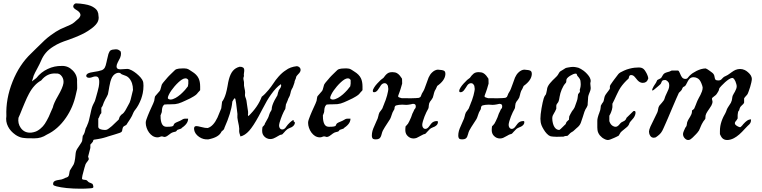

<svg xmlns="http://www.w3.org/2000/svg" viewBox="-20 -832 4618 1163"><path d="M383.3 -671.9Q362.3 -663.6 345.7 -655.3Q318.4 -641.6 287.6 -618.7Q268.1 -604.5 252 -589.8Q238.8 -577.6 201.7 -541Q177.7 -517.1 168.5 -508.3Q97.2 -440.9 56.2 -337.9Q14.2 -232.9 18.6 -128.9Q13.2 -95.7 28.8 -65.4Q43 -37.1 73.7 -15.6Q83.5 -8.8 93.8 -4.4Q100.1 -1.5 105 0Q115.2 3.4 136.7 4.9Q142.6 5.4 146.5 5.4Q154.3 5.9 186.5 5.9Q186.5 5.9 188.5 5.9Q229.5 6.3 263.7 -16.6Q330.6 -47.9 379.4 -118.7Q423.3 -182.6 439.5 -259.3Q441.9 -272.5 444.3 -280.3Q449.2 -296.4 447.3 -316.4Q446.3 -327.6 446.8 -336.9Q449.7 -376 420.4 -405.3Q392.1 -434.1 354.5 -432.6Q309.1 -433.6 268.6 -414.1Q228 -395 200.2 -359.4Q200.2 -359.4 173.3 -338.9L180.7 -362.3L183.6 -373Q189.9 -388.7 206.5 -418.9Q222.2 -447.8 229.5 -465.8Q240.7 -492.2 257.8 -512.2Q274.9 -532.7 304.2 -550.8Q324.2 -563.5 345.7 -572.8Q365.2 -581.1 391.6 -589.8Q414.1 -597.7 433.6 -605.5Q446.8 -610.8 459 -616.2Q490.7 -629.9 509.8 -642.6Q514.2 -645.5 518.6 -648.4Q554.2 -671.4 568.4 -693.4Q581.1 -713.9 576.7 -735.4Q576.7 -751.5 570.3 -764.2Q564 -776.4 549.3 -786.1Q540 -792.5 528.8 -796.9Q514.6 -802.7 491.2 -806.6Q479.5 -808.6 465.8 -810.1Q446.8 -812 440.9 -811.5Q432.6 -811 427.2 -803.7Q422.4 -796.4 423.8 -790.5Q426.3 -781.2 442.4 -772Q465.3 -758.8 467.3 -743.2Q467.8 -738.3 465.3 -732.9Q464.4 -730.5 462.9 -728.5Q460.9 -725.6 457.5 -721.2Q453.1 -716.3 451.2 -715.6Q449.2 -714.8 441.9 -707.5Q428.7 -694.8 418 -688.2Q407.2 -681.6 383.3 -671.9ZM229.5 -344.7Q266.6 -391.1 320.3 -386.7Q341.8 -388.7 355.5 -368.2Q367.2 -350.6 364.3 -328.1Q360.4 -301.3 331.5 -251.5Q305.2 -206.5 299.8 -180.7Q295.9 -172.4 287.6 -153.3Q279.3 -133.8 275.4 -125Q269.5 -112.8 263.2 -101.6Q251.5 -79.6 239.7 -66.9Q233.9 -60.5 227.1 -54.7Q210 -39.6 193.8 -34.2Q182.6 -30.3 170.4 -28.8Q128.4 -24.9 105.5 -57.6Q86.9 -84 91.8 -118.2Q100.1 -135.7 115.2 -174.3Q124.5 -196.8 129.9 -209.5Q143.6 -242.2 155.3 -263.7Q170.9 -293 189 -312.5Q207 -332.5 229.5 -344.7Z M322.8 296.9Q305.7 292.5 303.2 288.1Q301.8 286.1 301.8 281.2Q301.8 271 310.1 265.6Q314.9 262.2 325.2 259.8Q333.5 257.8 341.8 256.8Q352.5 255.9 361.3 252Q363.3 251.5 366.2 250Q369.6 248.5 371.6 247.6Q375.5 245.6 378.9 244.1Q382.3 243.2 384.3 242.7Q392.6 239.7 396 233.4Q397.5 230 398.9 222.7Q399.9 217.8 400.4 213.4Q401.4 206.1 402.8 201.7L425.8 164.6Q429.2 157.2 431.6 147Q433.6 138.7 435.1 127.4Q436 119.1 437 109.4Q437.5 100.1 438.5 94.7Q439.9 83 446.3 71.8Q449.7 65.4 458 54.2Q462.4 47.9 464.8 43.9Q474.1 30.8 477.5 22L481.4 -10.3Q483.4 -10.7 484.9 -14.2Q485.8 -16.1 488.3 -20Q492.2 -26.9 494.1 -35.6Q495.1 -41.5 498.5 -52.2L499.5 -55.2Q500 -57.1 502.4 -60.5Q504.9 -64 506.3 -68.4Q507.3 -71.8 508.8 -75.2Q514.6 -86.9 519 -104Q522 -114.3 527.8 -142.6Q527.8 -142.6 527.8 -142.6Q533.7 -170.9 537.6 -183.1Q539.6 -189.5 542.5 -195.3Q543.9 -198.2 545.4 -201.2Q548.8 -209 551.3 -212.9Q554.7 -218.3 557.1 -227.5Q559.1 -234.9 562.5 -246.1Q567.9 -263.7 571.3 -277.8Q575.7 -293.9 578.1 -306.2Q581.1 -323.2 581.1 -335.4Q581.1 -341.3 580.6 -346.2Q579.6 -353 577.6 -357.9Q575.2 -362.8 571.8 -365.7Q567.4 -369.1 559.1 -369.1Q549.8 -369.1 540.5 -365.2Q529.8 -360.8 520.5 -360.8Q513.2 -360.8 508.3 -363.3Q502.4 -366.2 502.4 -372.6Q502.4 -379.9 509.8 -385.3Q516.1 -389.6 528.3 -392.6Q537.6 -395 550.8 -396.7Q564 -398.4 575.2 -400.9Q588.4 -403.8 596.2 -406.7Q608.4 -411.6 614.7 -422.4Q620.1 -431.2 625.5 -457Q627 -462.9 627.9 -468.3Q633.3 -494.1 636.7 -504.9Q642.1 -521 649.9 -526.9Q653.3 -529.3 659.2 -530.8Q663.1 -531.7 669.9 -532.2Q673.8 -532.7 679.2 -533.2Q683.6 -533.2 685.5 -533.2Q694.3 -533.2 703.1 -526.9Q707.5 -523.9 711.4 -519.5L712.9 -506.8Q712.9 -495.1 707.5 -481.9Q704.6 -475.1 699.2 -465.8Q694.3 -457 691.9 -451.2Q686 -439 686 -429.7Q686 -419.4 693.8 -415Q699.7 -412.1 709 -412.1L751 -414.6Q761.7 -414.6 778.3 -405.8Q792 -398.4 806.2 -387Q820.3 -375.5 831.1 -363.3Q842.8 -349.6 846.2 -338.9Q847.2 -336.4 847.7 -332Q848.1 -330.1 848.1 -328.6Q849.1 -322.8 849.1 -313Q849.1 -313 849.1 -313Q849.1 -289.1 844.7 -267.6Q841.3 -251 835 -232.9Q827.6 -213.4 818.4 -196.3Q808.6 -178.7 799.8 -168Q793.5 -160.6 789.1 -151.9Q787.1 -147.9 784.2 -141.1Q781.2 -134.3 779.3 -129.9Q774.9 -120.6 771.5 -116.2Q770.5 -114.7 767.6 -109.9Q764.2 -104.5 759.3 -97.2Q755.9 -91.8 753.4 -88.4Q748 -79.6 747.1 -78.1Q744.6 -74.2 739.7 -72.3Q738.8 -71.8 737.8 -71.3Q732.4 -68.8 730 -66.9Q727.1 -64.5 725.1 -61.5Q723.1 -58.1 722.2 -52.7Q721.7 -50.3 721.2 -47.9Q720.7 -42.5 719.7 -39.6Q718.3 -35.2 716.3 -33.2Q713.9 -30.8 705.1 -27.3Q698.7 -24.9 681.2 -19.5Q676.8 -18.1 671.9 -16.6Q651.9 -10.3 631.3 -4.4Q628.9 -3.4 627.9 -2.9Q610.8 2 607.9 2.9Q604.5 4.4 594.2 6.3Q587.9 7.8 576.2 9.8Q568.8 11.2 564.9 11.7Q551.8 14.2 548.3 14.2Q545.4 17.6 544.4 19Q543.5 20.5 543.5 22Q543.5 22.9 543.5 23.4Q543 24.9 541.5 27.8L527.3 43.9V64L513.7 116.7Q514.6 120.6 516.6 125.5Q518.1 129.9 518.1 131.8Q518.1 133.8 515.1 138.2Q513.2 141.6 508.8 147Q506.3 149.9 504.9 151.9Q500 158.2 498.5 162.1Q497.1 165.5 492.2 182.1Q490.2 189.5 488.8 194.8Q482.4 217.3 479.5 230Q476.6 243.2 476.6 248Q476.6 253.4 481.4 255.4Q483.9 256.3 491.7 257.3Q493.2 257.3 493.7 257.3Q502.9 258.3 505.4 260.3Q506.3 260.7 509.8 264.2Q509.8 264.2 511.7 266.1Q513.7 268.1 513.7 268.1Q517.1 271.5 518.1 272Q519 272.9 522.5 273.9Q524.9 274.9 528.8 276.4Q532.2 277.8 534.2 278.8Q539.1 280.8 540.5 282.2Q542 283.7 543 288.1Q543.5 289.1 543.9 290.5Q544.9 294.9 545.4 298.3Q545.9 300.3 545.4 301.8Q544.9 304.7 540.5 306.6Q537.1 308.1 521.5 309.1Q497.1 311 467.8 311Q424.3 311 384.3 307.1Q346.7 303.2 322.8 296.9ZM575.2 -64Q575.2 -57.1 581.5 -52.7Q586.4 -49.3 594.7 -47.4Q602.1 -45.4 613.8 -44.9Q617.2 -44.9 618.2 -44.9Q624 -44.9 630.9 -48.3Q634.3 -50.3 639.2 -53.7Q645 -57.6 655.3 -66.4Q655.3 -66.4 658.7 -69.3L699.2 -107.9Q701.7 -113.8 702.6 -118.2Q704.1 -125.5 709 -129.9Q712.9 -136.7 719.7 -140.6Q724.1 -143.1 730 -149.9Q738.3 -159.7 746.6 -176.3Q753.9 -190.4 757.8 -196.8Q766.6 -210.4 771 -227.5Q772.5 -232.4 774.9 -243.2Q778.3 -257.3 780.3 -265.6Q783.2 -280.3 785.6 -287.1Q785.6 -310.1 779.3 -328.6Q770.5 -353 754.4 -365.7Q746.1 -372.1 732.9 -376Q723.6 -378.9 717.8 -381.8Q712.4 -384.8 710.4 -387.7Q707.5 -391.1 699.2 -391.1Q687 -391.1 676.3 -383.8Q666.5 -377 659.2 -364.7Q653.3 -354 648.4 -336.4Q645.5 -325.2 642.1 -307.1Q640.1 -295.9 638.7 -287.1Q635.7 -268.1 633.8 -261.2Q632.3 -256.8 628.4 -249.5Q626.5 -245.6 623.5 -240.2Q619.6 -233.4 616.7 -228Q613.8 -222.2 612.8 -219.7Q607.9 -210.4 605.5 -202.1Q602.1 -189 593.8 -179.2V-147Q585.9 -138.7 583 -129.4Q581.1 -121.6 575.2 -113.3Z M863.8 -98.1Q864.3 -101.6 867.2 -109.4Q869.6 -117.2 875 -130.4Q877 -134.8 879.4 -141.1Q883.8 -150.9 886.2 -157.2Q892.6 -171.9 898.4 -184.1Q909.2 -206.5 914.1 -221.2Q915 -225.1 916 -232.9Q916 -232.9 916 -232.9Q917 -240.7 918 -244.1Q918.9 -248.5 921.4 -251L946.8 -280.3Q949.7 -283.7 951.7 -290Q953.1 -293.5 955.6 -303.7Q955.6 -303.7 955.6 -303.7Q958 -314 959.5 -317.9Q960 -318.8 961.4 -321.8Q964.4 -326.7 966.3 -329.1Q967.8 -330.6 970.2 -334Q976.1 -340.8 981 -346.7Q984.9 -350.6 987.8 -354.5Q991.2 -358.4 991.7 -359.4Q993.2 -361.8 1002.4 -371.1Q1006.8 -375.5 1013.7 -382.3Q1022.5 -390.6 1028.3 -396.5Q1036.6 -404.8 1040.5 -408.2Q1048.3 -414.6 1064.5 -416.5Q1072.3 -417.5 1083.5 -417.5H1098.6Q1106.4 -417.5 1111.8 -416Q1116.7 -415 1121.6 -412.1Q1125.5 -410.2 1130.4 -406.7Q1136.2 -402.3 1143.1 -398.4Q1171.4 -381.3 1182.6 -358.4Q1192.4 -338.4 1192.4 -307.6V-286.1Q1191.4 -285.2 1188.5 -281.2Q1186 -278.8 1183.1 -275.4Q1179.7 -271.5 1178.2 -270Q1174.3 -265.1 1172.9 -263.2Q1168 -257.3 1153.8 -248.5Q1144.5 -242.7 1132.3 -236.3Q1117.7 -228.5 1102.5 -222.2Q1091.3 -217.3 1080.6 -212.4Q1061 -203.6 1040.5 -201.2Q1029.8 -200.2 1012.2 -200.2Q1004.4 -200.2 998 -200.2Q986.8 -199.7 975.1 -198.7Q969.2 -193.4 965.8 -187Q963.9 -182.6 962.6 -177.2Q961.4 -171.9 960.9 -165Q960.9 -159.7 960.4 -156.2Q960 -152.3 958.5 -147.9Q958 -147 957 -145Q955.6 -140.6 954.6 -138.2Q953.1 -134.8 952.6 -134.3V-129.4Q952.6 -120.6 953.1 -112.8Q954.6 -98.1 958 -88.4Q961.4 -78.1 967.3 -72.3Q975.1 -64 990.2 -64Q990.2 -64 990.2 -64Q1001.5 -64 1007.8 -64.5Q1014.2 -64.9 1019.5 -65.9Q1026.4 -67.4 1028.3 -68.8Q1029.8 -69.8 1031.2 -73.2Q1031.7 -74.2 1032.2 -75.7Q1033.7 -79.1 1034.7 -81.1Q1036.1 -83.5 1039.6 -85.9Q1045.9 -90.3 1057.6 -94.7Q1072.8 -100.6 1081.1 -106Q1088.4 -111.3 1095.7 -112.8Q1099.6 -113.3 1105.5 -113.3H1119.6Q1119.6 -103.5 1115.7 -94.2Q1112.8 -87.4 1107.4 -80.6Q1102.1 -73.7 1093.3 -66.4Q1088.4 -62.5 1081.5 -57.6L1077.6 -53.2L1054.7 -45.4Q1054.2 -45.4 1052.7 -43.5Q1051.8 -42 1050.3 -40.3Q1048.8 -38.6 1047.9 -37.6Q1045.9 -35.6 1044.9 -35.2Q1043.9 -35.2 1039.1 -33.7Q1039.1 -33.7 1039.1 -33.7Q1034.2 -32.2 1031.2 -31.7Q1029.8 -31.2 1029.3 -31.2Q1022 -29.8 1011.2 -22Q1008.8 -20 1006.3 -18.1Q996.1 -10.3 991.2 -7.3Q982.9 -2.4 976.1 -2.4Q972.2 -2.4 968.3 -4.4Q964.8 -5.9 960.9 -5.9Q955.1 -5.9 949.7 -3.4Q942.9 0 933.6 0Q918.9 0 904.8 -8.3Q892.6 -16.1 882.8 -29.3Q873.5 -42 868.2 -57.6Q862.8 -73.2 862.8 -87.9ZM996.6 -238.8Q996.6 -235.4 999.5 -233.4Q1000.5 -232.4 1002.4 -231.4Q1005.4 -230 1008.3 -229.5Q1010.3 -229 1012.7 -229Q1025.9 -229 1043.5 -238.8Q1057.6 -246.6 1073.7 -260.3Q1086.9 -272 1100.6 -287.1Q1111.3 -299.3 1118.2 -309.1Q1120.1 -316.9 1120.6 -325.2Q1120.6 -328.6 1120.6 -335.4V-347.2Q1117.2 -353 1112.3 -355.5Q1107.9 -357.4 1103 -357.4Q1093.8 -357.4 1082 -350.1Q1072.8 -344.2 1061.5 -334Q1049.3 -322.8 1037.1 -308.6Q1026.4 -295.9 1018.1 -284.2Q1007.8 -269.5 1002 -256.8Q996.6 -245.1 996.6 -238.8Z M1761.7 -325.7 1753.4 -302.7Q1749 -296.4 1746.6 -290.5Q1744.1 -285.6 1742.4 -280Q1740.7 -274.4 1739.7 -268.1Q1737.8 -259.3 1735.4 -252.9Q1732.9 -246.1 1730.5 -242.7Q1726.6 -237.3 1722.2 -223.1Q1719.7 -215.3 1715.8 -208Q1712.9 -203.1 1711.9 -199.2Q1711.4 -197.8 1711.4 -194.3Q1710.9 -189.5 1710.4 -188Q1709.5 -186.5 1709 -177.7Q1709 -176.8 1709 -176.3Q1709 -174.3 1707.5 -170.9Q1707 -169.4 1706.5 -168.9Q1704.1 -166.5 1697.3 -152.3Q1689.5 -136.2 1681.2 -113.3Q1676.8 -101.1 1673.8 -90.3Q1670.4 -77.6 1670.4 -69.8Q1670.9 -61.5 1675.3 -55.2Q1680.7 -47.4 1690.9 -47.9Q1700.7 -47.9 1710 -59.1Q1711.9 -62 1714.4 -65.4Q1722.7 -77.6 1735.4 -89.4Q1760.3 -112.3 1758.8 -100.6Q1758.3 -94.7 1762.2 -94.2Q1765.6 -94.2 1766.1 -88.9Q1766.6 -81.5 1760.7 -73.7Q1755.9 -66.9 1746.1 -61.5Q1741.2 -59.1 1735.8 -57.1Q1724.6 -52.2 1719.2 -48.3Q1716.8 -46.4 1714.4 -43.9Q1708 -38.6 1703.1 -32.2Q1699.7 -28.3 1695.8 -24.4Q1691.4 -20 1690.9 -19Q1689.9 -17.6 1684.1 -16.1Q1680.7 -15.1 1679.7 -15.6Q1678.2 -16.1 1664.1 -7.8Q1657.2 -3.4 1651.4 -0.5Q1642.6 4.4 1636.2 6.8Q1627 10.3 1617.7 10.3Q1606.9 10.7 1595.7 5.4Q1587.9 1.5 1581.5 -4.9Q1575.2 -11.2 1571.3 -20Q1567.9 -28.8 1567.9 -40Q1567.9 -44.4 1568.4 -50.3Q1569.3 -64 1571.8 -64.9Q1572.3 -64.9 1573.2 -65.9Q1576.2 -68.8 1578.1 -71.3Q1580.1 -73.7 1581.5 -75.7Q1584 -78.6 1583.5 -79.1Q1582 -80.6 1591.3 -95.7Q1606.4 -120.1 1609.9 -135.3Q1611.3 -141.1 1615.2 -149.4Q1618.2 -155.8 1621.6 -160.2Q1626 -165.5 1626 -172.9Q1626 -190.9 1643.1 -224.6Q1650.4 -238.3 1660.2 -254.4L1664.6 -272.9L1666.5 -277.3Q1666.5 -284.2 1674.3 -293.5Q1683.1 -304.7 1683.1 -315.9Q1683.1 -317.9 1682.1 -319.8Q1681.6 -321.3 1681.6 -322.3Q1652.8 -303.2 1621.6 -259.3Q1598.1 -227.1 1569.3 -170.4Q1556.6 -146 1547.4 -128.9Q1514.2 -67.9 1489.3 -40Q1463.9 -11.7 1436.5 -5.4Q1427.7 -28.3 1428.7 -43Q1429.2 -47.9 1429.2 -51.8Q1428.7 -66.4 1420.9 -100.6Q1416.5 -121.6 1418 -133.3Q1418.9 -141.1 1417.5 -147.9Q1416 -154.8 1410.2 -207.5Q1408.2 -222.7 1406.2 -230Q1402.8 -245.1 1392.6 -225.6Q1392.6 -225.1 1391.1 -223.1Q1386.7 -217.3 1386.7 -213.4Q1386.7 -213.4 1386.7 -210.9Q1380.4 -149.4 1339.4 -57.6V-55.7Q1336.9 -51.3 1334.5 -46.4L1321.8 -35.2Q1306.6 0 1241.7 12.2Q1211.9 14.6 1186.5 -2.4Q1160.6 -20.5 1156.2 -44.9Q1153.8 -56.6 1158.2 -63.5Q1162.1 -70.3 1180.7 -66.9Q1187.5 -65.4 1197.3 -63Q1225.1 -55.7 1238.3 -56.6Q1272.5 -66.9 1297.4 -120.1Q1305.2 -137.2 1320.3 -175.8L1325.2 -215.8Q1338.4 -232.4 1348.1 -265.1Q1354 -285.6 1358.4 -311Q1362.3 -335.9 1366.7 -352.1Q1375.5 -384.8 1390.6 -402.8Q1406.2 -421.4 1431.6 -427.7Q1443.8 -428.2 1452.6 -422.9Q1462.9 -416.5 1458 -390.6Q1456.1 -378.9 1457.5 -374.5Q1458.5 -370.6 1455.6 -364.7Q1453.1 -359.9 1455.1 -348.6Q1455.6 -345.2 1456.5 -342.3Q1458.5 -335.9 1458 -324.7Q1457.5 -317.9 1458 -313.5Q1458.5 -306.6 1460.9 -297.4Q1464.8 -282.2 1464.8 -271.5Q1464.8 -266.6 1463.9 -258.3Q1462.9 -251.5 1466.8 -242.2Q1474.1 -225.6 1476.1 -199.2Q1477.1 -187.5 1480.5 -169.9Q1483.4 -156.7 1482.9 -144Q1482.9 -142.1 1482.4 -142.1Q1481.9 -142.1 1481.9 -139.6Q1481.4 -133.3 1484.4 -128.4Q1542.5 -184.1 1565.4 -246.1Q1584.5 -260.3 1606.9 -287.6Q1623 -307.1 1634.8 -325.2Q1649.4 -348.1 1667 -367.7Q1689.5 -393.1 1710.9 -406.2Q1737.3 -426.8 1778.8 -431.2Q1787.6 -429.7 1793.5 -424.8Q1800.3 -418.9 1800.8 -410.2Q1801.8 -397 1786.1 -382.3Q1774.4 -371.1 1773.4 -363.3Q1772.9 -357.4 1767.1 -345.7Q1763.7 -338.9 1764.2 -333.5Q1764.2 -332 1762.7 -329.6Q1761.7 -327.6 1761.7 -325.7Z M1847.2 -98.1Q1847.7 -101.6 1850.6 -109.4Q1853 -117.2 1858.4 -130.4Q1860.4 -134.8 1862.8 -141.1Q1867.2 -150.9 1869.6 -157.2Q1876 -171.9 1881.8 -184.1Q1892.6 -206.5 1897.5 -221.2Q1898.4 -225.1 1899.4 -232.9Q1899.4 -232.9 1899.4 -232.9Q1900.4 -240.7 1901.4 -244.1Q1902.3 -248.5 1904.8 -251L1930.2 -280.3Q1933.1 -283.7 1935.1 -290Q1936.5 -293.5 1939 -303.7Q1939 -303.7 1939 -303.7Q1941.4 -314 1942.9 -317.9Q1943.4 -318.8 1944.8 -321.8Q1947.8 -326.7 1949.7 -329.1Q1951.2 -330.6 1953.6 -334Q1959.5 -340.8 1964.4 -346.7Q1968.3 -350.6 1971.2 -354.5Q1974.6 -358.4 1975.1 -359.4Q1976.6 -361.8 1985.8 -371.1Q1990.2 -375.5 1997.1 -382.3Q2005.9 -390.6 2011.7 -396.5Q2020 -404.8 2023.9 -408.2Q2031.7 -414.6 2047.9 -416.5Q2055.7 -417.5 2066.9 -417.5H2082Q2089.8 -417.5 2095.2 -416Q2100.1 -415 2105 -412.1Q2108.9 -410.2 2113.8 -406.7Q2119.6 -402.3 2126.5 -398.4Q2154.8 -381.3 2166 -358.4Q2175.8 -338.4 2175.8 -307.6V-286.1Q2174.8 -285.2 2171.9 -281.2Q2169.4 -278.8 2166.5 -275.4Q2163.1 -271.5 2161.6 -270Q2157.7 -265.1 2156.2 -263.2Q2151.4 -257.3 2137.2 -248.5Q2127.9 -242.7 2115.7 -236.3Q2101.1 -228.5 2085.9 -222.2Q2074.7 -217.3 2064 -212.4Q2044.4 -203.6 2023.9 -201.2Q2013.2 -200.2 1995.6 -200.2Q1987.8 -200.2 1981.4 -200.2Q1970.2 -199.7 1958.5 -198.7Q1952.6 -193.4 1949.2 -187Q1947.3 -182.6 1946 -177.2Q1944.8 -171.9 1944.3 -165Q1944.3 -159.7 1943.8 -156.2Q1943.4 -152.3 1941.9 -147.9Q1941.4 -147 1940.4 -145Q1939 -140.6 1938 -138.2Q1936.5 -134.8 1936 -134.3V-129.4Q1936 -120.6 1936.5 -112.8Q1938 -98.1 1941.4 -88.4Q1944.8 -78.1 1950.7 -72.3Q1958.5 -64 1973.6 -64Q1973.6 -64 1973.6 -64Q1984.9 -64 1991.2 -64.5Q1997.6 -64.9 2002.9 -65.9Q2009.8 -67.4 2011.7 -68.8Q2013.2 -69.8 2014.6 -73.2Q2015.1 -74.2 2015.6 -75.7Q2017.1 -79.1 2018.1 -81.1Q2019.5 -83.5 2022.9 -85.9Q2029.3 -90.3 2041 -94.7Q2056.2 -100.6 2064.5 -106Q2071.8 -111.3 2079.1 -112.8Q2083 -113.3 2088.9 -113.3H2103Q2103 -103.5 2099.1 -94.2Q2096.2 -87.4 2090.8 -80.6Q2085.4 -73.7 2076.7 -66.4Q2071.8 -62.5 2064.9 -57.6L2061 -53.2L2038.1 -45.4Q2037.6 -45.4 2036.1 -43.5Q2035.2 -42 2033.7 -40.3Q2032.2 -38.6 2031.2 -37.6Q2029.3 -35.6 2028.3 -35.2Q2027.3 -35.2 2022.5 -33.7Q2022.5 -33.7 2022.5 -33.7Q2017.6 -32.2 2014.6 -31.7Q2013.2 -31.2 2012.7 -31.2Q2005.4 -29.8 1994.6 -22Q1992.2 -20 1989.7 -18.1Q1979.5 -10.3 1974.6 -7.3Q1966.3 -2.4 1959.5 -2.4Q1955.6 -2.4 1951.7 -4.4Q1948.2 -5.9 1944.3 -5.9Q1938.5 -5.9 1933.1 -3.4Q1926.3 0 1917 0Q1902.3 0 1888.2 -8.3Q1876 -16.1 1866.2 -29.3Q1856.9 -42 1851.6 -57.6Q1846.2 -73.2 1846.2 -87.9ZM1980 -238.8Q1980 -235.4 1982.9 -233.4Q1983.9 -232.4 1985.8 -231.4Q1988.8 -230 1991.7 -229.5Q1993.7 -229 1996.1 -229Q2009.3 -229 2026.9 -238.8Q2041 -246.6 2057.1 -260.3Q2070.3 -272 2084 -287.1Q2094.7 -299.3 2101.6 -309.1Q2103.5 -316.9 2104 -325.2Q2104 -328.6 2104 -335.4V-347.2Q2100.6 -353 2095.7 -355.5Q2091.3 -357.4 2086.4 -357.4Q2077.1 -357.4 2065.4 -350.1Q2056.2 -344.2 2044.9 -334Q2032.7 -322.8 2020.5 -308.6Q2009.8 -295.9 2001.5 -284.2Q1991.2 -269.5 1985.4 -256.8Q1980 -245.1 1980 -238.8Z M2414.6 -356.4Q2407.7 -367.2 2401.9 -374Q2393.1 -384.3 2384.8 -388.7Q2374 -395 2356.9 -395Q2347.2 -395 2339.8 -393.1Q2332 -391.1 2325.7 -386.2Q2320.3 -382.3 2314 -375Q2309.1 -369.1 2302.7 -360.4Q2296.4 -356.4 2286.1 -347.7Q2274.4 -336.9 2264.6 -325.7Q2253.4 -313.5 2247.1 -303.2Q2238.3 -290 2238.3 -281.2Q2238.3 -277.8 2239.3 -275.9Q2240.7 -273.4 2246.6 -273.4Q2257.3 -273.4 2267.1 -285.2Q2271.5 -290.5 2277.3 -299.8Q2283.7 -311 2288.1 -316.4Q2297.4 -328.1 2310.5 -328.1Q2318.4 -328.1 2323.2 -322.3Q2325.7 -319.3 2329.6 -312.5Q2329.6 -312.5 2332 -294.4Q2332.5 -290.5 2330.1 -277.8Q2328.1 -265.6 2324.7 -253.9Q2322.3 -244.6 2316.4 -227.5Q2314.9 -223.6 2314.5 -222.2Q2311.5 -213.9 2309.1 -209Q2306.6 -203.6 2305.7 -199.7Q2304.2 -195.8 2299.8 -185.1Q2297.9 -180.2 2297.4 -178.2Q2297.4 -177.7 2296.9 -176.8Q2296.4 -174.8 2293 -170.4Q2290 -167 2288.1 -163.6Q2285.2 -159.2 2283.2 -157.2Q2280.8 -154.8 2278.3 -150.4Q2275.9 -145 2273.9 -138.7Q2273.4 -136.2 2272.9 -133.8Q2271.5 -128.9 2270.5 -124.5Q2269.5 -120.6 2268.6 -117.7Q2267.6 -113.3 2267.1 -112.8Q2266.6 -111.8 2261.7 -101.1Q2250 -74.7 2248.5 -70.8Q2240.2 -53.2 2236.3 -39.6Q2232.4 -24.4 2232.4 -11.7Q2232.4 4.4 2240.2 9.3Q2245.1 12.2 2256.3 12.2Q2269 12.2 2276.4 7.8Q2282.2 4.4 2286.1 -3.4Q2289.1 -9.3 2292 -20.5Q2294.4 -31.2 2298.8 -40.5Q2304.2 -52.2 2337.4 -102.5Q2340.8 -107.9 2342.8 -110.8Q2347.7 -120.1 2352.1 -134.8Q2357.4 -152.8 2364.7 -163.6Q2366.2 -166 2367.7 -168.5Q2369.6 -171.9 2369.6 -176.3Q2369.6 -185.1 2374 -189.9Q2377.4 -194.3 2396.5 -196.8Q2418.9 -199.2 2430.7 -197.3Q2448.2 -194.8 2481.4 -203.1Q2487.8 -202.1 2488.8 -202.1Q2498.5 -200.2 2498.5 -187.5Q2498.5 -177.7 2494.1 -173.8Q2490.2 -170.9 2488.3 -165Q2486.3 -159.2 2483.4 -154.3Q2479.5 -148.4 2478 -143.6Q2476.6 -137.2 2470.2 -121.6Q2459 -95.2 2451.2 -82.5Q2450.7 -82 2449.2 -80.6Q2447.3 -77.6 2443.8 -73.7Q2442.9 -72.8 2442.4 -72.3Q2439 -68.4 2438 -68.4Q2436.5 -68.4 2435.5 -55.2Q2435.1 -47.9 2435.1 -43.5Q2435.1 -31.2 2439.5 -22Q2442.9 -14.2 2449.7 -7.8Q2456.5 -1 2465.3 2.9Q2474.6 6.8 2484.9 6.8Q2493.7 6.8 2503.4 3.4Q2509.3 1 2518.6 -4.4Q2524.4 -7.3 2528.8 -9.8Q2539.1 -16.1 2544.9 -18.1Q2547.9 -19 2553.7 -20.5Q2557.1 -21.5 2558.1 -22.9Q2558.6 -23.4 2563 -28.3Q2566.4 -32.2 2568.4 -34.2Q2575.2 -42 2580.6 -46.9Q2583.5 -49.8 2585 -51.3Q2591.3 -56.2 2601.1 -60.1Q2607.9 -62.5 2613.3 -65.4Q2622.6 -70.8 2627 -76.2Q2632.8 -83.5 2632.8 -92.3Q2632.8 -97.7 2628.9 -98.6Q2627.9 -98.6 2625.5 -98.6Q2609.9 -98.6 2598.1 -89.4Q2591.8 -84 2584 -72.8Q2579.1 -65.9 2576.2 -62.5Q2566.9 -51.3 2556.2 -51.3Q2547.4 -51.3 2542 -59.6Q2537.6 -66.4 2537.6 -75.2Q2537.6 -83.5 2542 -98.6Q2545.4 -110.8 2551.3 -126Q2556.6 -139.6 2562.5 -151.9Q2568.8 -165.5 2572.3 -170.4Q2574.2 -173.3 2575.2 -176.3Q2575.7 -177.7 2575.7 -178.7Q2576.2 -179.7 2576.7 -183.6Q2576.7 -187 2577.1 -190.9Q2577.6 -195.8 2578.6 -200.2Q2579.1 -203.6 2579.6 -205.6Q2581.1 -210 2584.5 -215.8Q2586.9 -219.2 2590.8 -224.1Q2593.3 -227.5 2594.7 -229.5Q2599.6 -236.3 2601.6 -240.7Q2603.5 -245.6 2606.4 -257.8Q2607.9 -264.6 2608.9 -268.1Q2610.8 -275.9 2613.3 -281.2Q2615.7 -286.6 2620.1 -293L2628.4 -311.5Q2674.8 -344.2 2677.7 -380.9Q2678.7 -396.5 2671.4 -402.3Q2662.6 -408.7 2631.8 -410.2Q2613.3 -408.7 2596.7 -392.6Q2584.5 -380.9 2576.2 -362.3Q2570.8 -349.6 2561 -320.8Q2550.3 -287.6 2540.5 -273.4Q2534.7 -265.1 2531.2 -253.9L2526.9 -244.6L2517.6 -239.3L2499.5 -237.8L2470.7 -236.8L2413.1 -237.3Q2410.6 -238.3 2406.2 -239.3Q2400.9 -240.7 2397.5 -242.2Q2392.6 -244.1 2391.6 -247.6Q2391.1 -250 2392.6 -253.9L2400.9 -276.4L2406.7 -293.9L2416 -325.7L2415.5 -348.6V-350.1Z M2938 -356.4Q2931.2 -367.2 2925.3 -374Q2916.5 -384.3 2908.2 -388.7Q2897.5 -395 2880.4 -395Q2870.6 -395 2863.3 -393.1Q2855.5 -391.1 2849.1 -386.2Q2843.8 -382.3 2837.4 -375Q2832.5 -369.1 2826.2 -360.4Q2819.8 -356.4 2809.6 -347.7Q2797.9 -336.9 2788.1 -325.7Q2776.9 -313.5 2770.5 -303.2Q2761.7 -290 2761.7 -281.2Q2761.7 -277.8 2762.7 -275.9Q2764.2 -273.4 2770 -273.4Q2780.8 -273.4 2790.5 -285.2Q2794.9 -290.5 2800.8 -299.8Q2807.1 -311 2811.5 -316.4Q2820.8 -328.1 2834 -328.1Q2841.8 -328.1 2846.7 -322.3Q2849.1 -319.3 2853 -312.5Q2853 -312.5 2855.5 -294.4Q2856 -290.5 2853.5 -277.8Q2851.6 -265.6 2848.1 -253.9Q2845.7 -244.6 2839.8 -227.5Q2838.4 -223.6 2837.9 -222.2Q2835 -213.9 2832.5 -209Q2830.1 -203.6 2829.1 -199.7Q2827.6 -195.8 2823.2 -185.1Q2821.3 -180.2 2820.8 -178.2Q2820.8 -177.7 2820.3 -176.8Q2819.8 -174.8 2816.4 -170.4Q2813.5 -167 2811.5 -163.6Q2808.6 -159.2 2806.6 -157.2Q2804.2 -154.8 2801.8 -150.4Q2799.3 -145 2797.4 -138.7Q2796.9 -136.2 2796.4 -133.8Q2794.9 -128.9 2793.9 -124.5Q2793 -120.6 2792 -117.7Q2791 -113.3 2790.5 -112.8Q2790 -111.8 2785.2 -101.1Q2773.4 -74.7 2772 -70.8Q2763.7 -53.2 2759.8 -39.6Q2755.9 -24.4 2755.9 -11.7Q2755.9 4.4 2763.7 9.3Q2768.6 12.2 2779.8 12.2Q2792.5 12.2 2799.8 7.8Q2805.7 4.4 2809.6 -3.4Q2812.5 -9.3 2815.4 -20.5Q2817.9 -31.2 2822.3 -40.5Q2827.6 -52.2 2860.8 -102.5Q2864.3 -107.9 2866.2 -110.8Q2871.1 -120.1 2875.5 -134.8Q2880.9 -152.8 2888.2 -163.6Q2889.6 -166 2891.1 -168.5Q2893.1 -171.9 2893.1 -176.3Q2893.1 -185.1 2897.5 -189.9Q2900.9 -194.3 2919.9 -196.8Q2942.4 -199.2 2954.1 -197.3Q2971.7 -194.8 3004.9 -203.1Q3011.2 -202.1 3012.2 -202.1Q3022 -200.2 3022 -187.5Q3022 -177.7 3017.6 -173.8Q3013.7 -170.9 3011.7 -165Q3009.8 -159.2 3006.8 -154.3Q3002.9 -148.4 3001.5 -143.6Q3000 -137.2 2993.7 -121.6Q2982.4 -95.2 2974.6 -82.5Q2974.1 -82 2972.7 -80.6Q2970.7 -77.6 2967.3 -73.7Q2966.3 -72.8 2965.8 -72.3Q2962.4 -68.4 2961.4 -68.4Q2960 -68.4 2959 -55.2Q2958.5 -47.9 2958.5 -43.5Q2958.5 -31.2 2962.9 -22Q2966.3 -14.2 2973.1 -7.8Q2980 -1 2988.8 2.9Q2998 6.8 3008.3 6.8Q3017.1 6.8 3026.9 3.4Q3032.7 1 3042 -4.4Q3047.9 -7.3 3052.2 -9.8Q3062.5 -16.1 3068.4 -18.1Q3071.3 -19 3077.1 -20.5Q3080.6 -21.5 3081.5 -22.9Q3082 -23.4 3086.4 -28.3Q3089.8 -32.2 3091.8 -34.2Q3098.6 -42 3104 -46.9Q3106.9 -49.8 3108.4 -51.3Q3114.7 -56.2 3124.5 -60.1Q3131.3 -62.5 3136.7 -65.4Q3146 -70.8 3150.4 -76.2Q3156.2 -83.5 3156.2 -92.3Q3156.2 -97.7 3152.3 -98.6Q3151.4 -98.6 3148.9 -98.6Q3133.3 -98.6 3121.6 -89.4Q3115.2 -84 3107.4 -72.8Q3102.5 -65.9 3099.6 -62.5Q3090.3 -51.3 3079.6 -51.3Q3070.8 -51.3 3065.4 -59.6Q3061 -66.4 3061 -75.2Q3061 -83.5 3065.4 -98.6Q3068.8 -110.8 3074.7 -126Q3080.1 -139.6 3085.9 -151.9Q3092.3 -165.5 3095.7 -170.4Q3097.7 -173.3 3098.6 -176.3Q3099.1 -177.7 3099.1 -178.7Q3099.6 -179.7 3100.1 -183.6Q3100.1 -187 3100.6 -190.9Q3101.1 -195.8 3102.1 -200.2Q3102.5 -203.6 3103 -205.6Q3104.5 -210 3107.9 -215.8Q3110.4 -219.2 3114.3 -224.1Q3116.7 -227.5 3118.2 -229.5Q3123 -236.3 3125 -240.7Q3127 -245.6 3129.9 -257.8Q3131.3 -264.6 3132.3 -268.1Q3134.3 -275.9 3136.7 -281.2Q3139.2 -286.6 3143.6 -293L3151.9 -311.5Q3198.2 -344.2 3201.2 -380.9Q3202.1 -396.5 3194.8 -402.3Q3186 -408.7 3155.3 -410.2Q3136.7 -408.7 3120.1 -392.6Q3107.9 -380.9 3099.6 -362.3Q3094.2 -349.6 3084.5 -320.8Q3073.7 -287.6 3064 -273.4Q3058.1 -265.1 3054.7 -253.9L3050.3 -244.6L3041 -239.3L3022.9 -237.8L2994.1 -236.8L2936.5 -237.3Q2934.1 -238.3 2929.7 -239.3Q2924.3 -240.7 2920.9 -242.2Q2916 -244.1 2915 -247.6Q2914.6 -250 2916 -253.9L2924.3 -276.4L2930.2 -293.9L2939.5 -325.7L2939 -348.6V-350.1Z M3253.4 -112.8Q3253.4 -136.7 3260.3 -176.8Q3267.1 -215.3 3273.4 -235.8Q3278.3 -250.5 3283.7 -256.3Q3285.6 -258.3 3287.1 -261.2Q3288.6 -265.1 3290 -272.9Q3291.5 -278.8 3292.5 -284.7Q3293.5 -293 3294.9 -298.8Q3297.4 -307.1 3302.2 -314.9Q3306.2 -321.8 3313.5 -330.1Q3319.3 -337.4 3327.6 -345.7Q3334 -352.1 3340.3 -357.9Q3348.6 -365.2 3354 -371.6Q3360.4 -379.4 3364.3 -387.2Q3369.1 -397.5 3377 -401.9Q3377.9 -402.3 3379.9 -403.3Q3388.7 -408.2 3389.6 -409.2Q3389.6 -409.2 3391.1 -410.2Q3394.5 -412.6 3397.5 -414.1Q3400.4 -416 3403.8 -418.5Q3405.3 -419.9 3411.6 -421.4Q3417.5 -422.9 3424.3 -423.8Q3439.9 -426.8 3451.2 -426.8Q3460.9 -426.8 3474.1 -423.8Q3479 -422.9 3483.9 -421.4Q3489.7 -419.4 3495.1 -416Q3496.1 -415.5 3499 -414.1Q3506.8 -409.7 3516.1 -402.8Q3527.8 -393.6 3536.6 -383.8Q3545.9 -373.5 3551.3 -364.3Q3558.1 -351.6 3558.1 -341.8Q3558.1 -337.4 3557.1 -334.5Q3555.7 -331.5 3555.7 -325.2Q3555.7 -319.3 3556.9 -312Q3558.1 -304.7 3558.1 -298.8Q3558.1 -291.5 3555.2 -282.2Q3553.7 -277.8 3550.3 -269.5Q3548.3 -264.6 3547.4 -262.2Q3543.5 -252 3542.5 -244.1Q3542.5 -242.7 3542 -234.9Q3541.5 -228 3541 -220.2Q3540.5 -211.9 3540 -207Q3539.6 -197.3 3539.6 -195.8Q3539.1 -193.4 3537.6 -189.9Q3535.2 -183.1 3533.2 -180.7Q3525.9 -170.9 3520 -154.8Q3517.1 -147 3509.8 -122.6Q3509.8 -122.6 3509.8 -122.6Q3502.4 -98.1 3498 -87.9Q3494.6 -79.1 3489.3 -72.3Q3486.3 -68.4 3481.9 -64Q3477.1 -59.1 3471.7 -55.2Q3466.3 -50.8 3460 -44.4Q3454.1 -39.1 3451.2 -36.6Q3448.7 -34.7 3446.3 -33.7Q3445.3 -33.2 3444.3 -32.7Q3440.9 -30.8 3435.1 -26.4L3418.9 -10.3Q3418.5 -9.8 3416 -9.3Q3413.6 -8.8 3409.7 -8.3Q3408.2 -8.3 3406.7 -8.3Q3403.3 -7.8 3402.8 -7.8Q3401.9 -7.8 3397 -5.9Q3394.5 -4.9 3393.6 -4.4L3351.6 -3.4Q3340.3 -3.4 3331.5 -4.4Q3318.8 -5.4 3313 -7.3Q3303.2 -10.7 3292 -22.5Q3281.7 -33.2 3272.9 -48.3Q3264.6 -62 3260.3 -72.8Q3253.4 -91.3 3253.4 -112.8ZM3325.2 -115.7Q3325.2 -108.9 3326.2 -100.1Q3328.6 -84 3333 -73.2Q3337.9 -61 3345.2 -54.2Q3355 -44.9 3368.2 -44.9Q3371.1 -46.9 3376.5 -51.3Q3382.3 -56.6 3389.6 -64Q3394 -68.4 3399.9 -74.2Q3404.3 -78.1 3406.2 -80.1L3411.1 -92.3Q3411.6 -93.3 3413.6 -95.2Q3415.5 -97.7 3418.5 -100.1Q3420.4 -102.1 3421.9 -103.5Q3424.8 -105.5 3425.8 -105.5L3428.2 -127.4Q3428.7 -128.4 3428.7 -128.4Q3432.1 -135.3 3434.6 -140.1Q3436.5 -143.6 3437.5 -145.5Q3440.4 -151.4 3441.4 -152.3Q3441.9 -153.3 3442.9 -155.3Q3444.8 -158.2 3447.3 -161.6Q3448.7 -163.6 3449.7 -165Q3452.1 -168 3454.1 -170.4Q3461.4 -180.2 3466.8 -199.2Q3470.7 -211.4 3473.6 -218.3Q3476.6 -225.6 3477.5 -231Q3478 -233.4 3478 -234.9Q3478.5 -237.3 3478.5 -237.3Q3479.5 -245.1 3480 -249Q3480.5 -253.4 3481 -256.8Q3481.4 -260.3 3481.7 -261Q3481.9 -261.7 3483.4 -263.7Q3484.9 -265.6 3486.8 -267.8Q3488.8 -270 3490.2 -272Q3491.7 -273.9 3491.7 -274.9Q3491.7 -275.4 3492.2 -276.4Q3493.2 -277.3 3493.2 -278.8Q3493.2 -279.8 3492.7 -281.2Q3491.7 -283.7 3491.7 -287.4Q3491.7 -291 3493.2 -293.5Q3493.7 -293.9 3494.6 -297.9Q3496.1 -303.2 3496.8 -309.3Q3497.6 -315.4 3497.6 -321.8Q3497.6 -328.1 3496.6 -336.4Q3496.1 -341.3 3495.6 -344.7Q3493.7 -353 3485.4 -363.3Q3481 -368.7 3479 -370.6Q3474.6 -376 3474.1 -380.9Q3473.6 -386.2 3466.8 -386.2Q3461.4 -386.2 3452.1 -382.8Q3443.8 -379.4 3436 -374.5Q3426.8 -369.1 3420.4 -363.3Q3413.1 -356.4 3411.6 -351.6Q3411.1 -349.6 3410.6 -346.7Q3410.6 -344.2 3410.2 -341.3Q3409.7 -337.9 3409.7 -335.4Q3409.2 -332 3404.3 -326.7Q3393.1 -314.9 3382.3 -289.6Q3373.5 -268.6 3369.6 -245.6Q3368.2 -236.3 3366.7 -229Q3363.8 -216.8 3360.4 -211.9Q3359.4 -210.4 3357.9 -208.5Q3354 -204.1 3352.1 -200.7Q3350.1 -196.8 3349.6 -192.4V-173.3Q3347.2 -166.5 3342.3 -157.2Q3339.4 -152.3 3336.9 -147.9Q3331.1 -138.7 3328.6 -132.8Q3325.2 -124.5 3325.2 -115.7Z M3598.1 -99.6Q3598.1 -108.9 3600.6 -119.1Q3602.1 -125.5 3605.5 -136.2Q3607.4 -141.1 3608.9 -145Q3613.3 -157.2 3615.7 -165Q3616.2 -167 3616.7 -169.9Q3617.7 -174.3 3618.2 -179.7Q3618.7 -183.1 3619.1 -188Q3619.1 -190.4 3619.1 -190.9L3626 -203.6Q3627 -204.6 3630.9 -210.4Q3634.3 -215.8 3634.8 -216.3Q3635.7 -218.3 3637.2 -223.6Q3637.7 -226.1 3638.7 -230.7Q3639.6 -235.4 3640.6 -239.3Q3641.6 -243.7 3642.1 -245.6Q3644 -252 3649.4 -260.3Q3652.3 -264.6 3658.7 -272.9Q3662.1 -277.3 3663.6 -279.3Q3671.4 -289.1 3674.3 -295.4V-311Q3674.3 -312.5 3678.2 -318.8Q3682.1 -325.2 3691.4 -337.9Q3694.3 -341.8 3699.2 -348.6Q3708.5 -360.8 3714.8 -369.1Q3720.7 -377 3725.6 -383.3Q3729.5 -388.2 3738.3 -393.6Q3747.1 -398.9 3759.8 -404.3Q3776.9 -412.1 3793 -416Q3807.1 -419.9 3823.7 -421.9Q3840.3 -423.3 3849.6 -423.3Q3868.7 -423.3 3879.4 -413.1Q3884.8 -408.2 3891.1 -397.5Q3897.9 -386.7 3901.9 -376Q3906.7 -364.3 3906.7 -356.4Q3902.8 -343.3 3893.6 -335.9Q3885.7 -330.1 3873.5 -330.1Q3860.4 -330.1 3848.6 -339.4Q3841.8 -344.7 3833 -356.4Q3828.1 -362.8 3825.2 -365.7Q3815.4 -377.4 3803.2 -377.4Q3794.9 -377.4 3791.5 -370.6Q3789.6 -366.7 3787.6 -356.4Q3772 -342.3 3760.3 -329.1Q3748 -315.4 3738.3 -300.8Q3729 -286.6 3720.2 -267.6Q3713.9 -254.4 3712.4 -251.5Q3705.6 -234.9 3701.2 -227.1Q3700.2 -225.1 3698.2 -221.2Q3694.3 -213.9 3690.9 -206.5Q3689.9 -204.6 3689.5 -203.6V-182.6Q3688 -168.5 3681.6 -152.8Q3677.2 -141.1 3670.9 -130.9V-98.1Q3672.4 -93.3 3674.8 -88.4Q3678.2 -81.5 3682.6 -76.7Q3687.5 -71.3 3693.4 -68.4Q3700.7 -64 3708.5 -64Q3714.8 -64 3720.2 -67.4Q3723.6 -69.3 3728 -73.7Q3731 -77.1 3733.4 -80.1Q3737.8 -85.9 3744.1 -90.8Q3749 -94.2 3755.4 -96.7Q3759.3 -98.6 3762.2 -100.1Q3766.6 -103 3769 -106.4Q3772.5 -110.4 3774.9 -118.2L3815.9 -158.2Q3815.9 -159.2 3819.3 -159.7Q3820.3 -159.7 3820.8 -159.7Q3822.3 -159.7 3823.7 -159.7Q3829.6 -158.7 3829.6 -149.4Q3829.6 -142.6 3826.7 -134.8Q3823.7 -126 3817.4 -117.2Q3813.5 -112.3 3808.1 -106.4Q3800.8 -98.6 3797.4 -93.8Q3793.5 -88.9 3791.5 -83Q3791 -81.1 3790 -78.6Q3787.1 -71.8 3779.3 -64Q3774.4 -59.1 3759.8 -47.9Q3759.8 -47.9 3759.8 -47.9Q3745.1 -36.6 3739.3 -29.8L3727.5 -10.3Q3726.1 -8.8 3715.3 -3.9Q3708.5 -0.5 3700.7 2.9Q3687.5 8.8 3678.2 12.2Q3668 16.1 3662.1 16.1Q3656.2 16.1 3647 12.7Q3636.7 8.3 3627.4 1.5Q3619.6 -4.9 3613.3 -12.2Q3606.4 -21 3603 -29.8Q3600.1 -36.6 3599.1 -45.4Q3598.1 -51.8 3598.1 -60.1Z M4118.2 -26.9Q4118.2 -27.3 4119.6 -31.7Q4121.1 -35.2 4122.6 -39.6Q4125 -44.9 4127 -49.3Q4129.4 -55.2 4130.4 -57.1Q4131.3 -59.1 4134.3 -63L4137.2 -66.9Q4138.2 -67.9 4139.2 -72.5Q4140.1 -77.1 4140.6 -80.6Q4141.6 -86.9 4142.1 -90.3Q4142.6 -92.3 4144.5 -96.7Q4147.5 -104.5 4153.8 -114.3Q4157.7 -120.1 4160.6 -125.5Q4166 -134.8 4168.5 -141.1Q4171.9 -150.9 4171.9 -163.1Q4174.3 -164.1 4178.2 -167.5Q4182.1 -170.4 4183.6 -172.4Q4186 -174.8 4189 -183.6Q4190.9 -188.5 4194.3 -196.3Q4197.3 -203.6 4199.7 -210.4Q4202.6 -217.8 4204.6 -222.2Q4208 -230 4213.9 -240.7Q4218.8 -249 4222.7 -256.8Q4229 -269.5 4231.9 -278.3Q4236.3 -290.5 4236.3 -301.8L4233.9 -312.5Q4230.5 -322.3 4228 -328.6Q4222.7 -340.8 4217.3 -347.7Q4210.9 -355.5 4202.1 -359.4Q4192.4 -364.3 4180.7 -364.3Q4168 -364.3 4159.2 -356.9Q4153.8 -352.5 4147.9 -342.8Q4143.6 -335.9 4140.1 -328.1Q4135.3 -317.9 4131.3 -313Q4127.4 -308.6 4122.6 -307.1Q4117.2 -305.2 4114.3 -299.3Q4114.3 -299.3 4114.3 -299.3Q4112.8 -295.4 4111.3 -292.5Q4110.4 -291 4109.9 -289.6Q4108.9 -287.6 4108.9 -287.1Q4107.9 -285.6 4104.5 -282.2Q4102.5 -280.3 4100.6 -277.8Q4096.7 -273.9 4092.3 -270Q4090.8 -268.6 4077.1 -236.3Q4064.9 -208.5 4053.2 -180.7Q4036.1 -140.1 4025.9 -116.2Q4019 -100.1 4014.2 -89.4Q4004.9 -67.4 3999 -55.2Q3994.1 -44.4 3991.7 -40Q3988.3 -33.7 3983.9 -27.8Q3980 -22.9 3975.6 -18.6Q3970.7 -13.7 3964.8 -9.3Q3959.5 -4.9 3952.1 0L3940.4 2.4Q3932.6 2.4 3926.3 -1.5Q3921.4 -4.9 3918 -10.7Q3914.6 -16.1 3912.6 -23.4Q3911.1 -30.3 3911.1 -35.2Q3911.1 -44.9 3919.9 -65.4Q3924.8 -76.7 3937.5 -101.6Q3942.4 -111.8 3945.8 -118.7Q3958.5 -143.6 3961.4 -150.9Q3965.3 -160.2 3966.3 -169.4Q3967.8 -182.1 3973.1 -190.9Q3975.6 -194.8 3981.9 -201.2Q3985.4 -205.1 3988.8 -209Q3996.1 -217.3 4000 -223.1Q4004.9 -230.5 4006.8 -239.3Q4008.8 -247.1 4016.1 -262.2Q4018.1 -266.1 4019.5 -269.5Q4026.9 -284.7 4029.8 -292.5Q4033.7 -303.7 4033.7 -313.5Q4033.7 -316.9 4033.2 -320.8Q4032.7 -327.6 4029.8 -332.5Q4025.4 -340.3 4013.2 -347.2H4006.3Q3999.5 -347.2 3995.1 -345.2Q3991.7 -343.3 3989.3 -339.8Q3987.3 -336.9 3985.8 -332Q3984.4 -327.6 3982.9 -325.2Q3980.5 -321.3 3969.2 -312Q3965.8 -309.1 3961.9 -305.7Q3949.2 -294.9 3941.4 -288.6Q3934.6 -283.7 3932.1 -283.7Q3930.7 -283.7 3930.2 -286.6Q3929.7 -288.6 3931.6 -293.5Q3933.6 -299.3 3939.9 -310.1Q3942.4 -314 3946.5 -320.3Q3950.7 -326.7 3953.1 -330.1L3961.4 -347.2Q3961.9 -347.7 3967.8 -350.6Q3967.8 -350.6 3971.2 -352.3Q3974.6 -354 3974.6 -354Q3980.5 -356.9 3981.9 -357.9Q3984.9 -359.4 3987.8 -364.7Q3989.3 -366.7 3990.7 -369.6Q3993.7 -375 3995.6 -377.9Q3999 -383.3 4003.4 -386.7Q4007.8 -390.1 4016.6 -393.1Q4019.5 -394 4024.4 -395.5Q4031.2 -397.5 4034.7 -398.4Q4043 -401.4 4048.8 -404.8H4085.9Q4091.8 -404.8 4097.2 -391.1Q4098.1 -388.7 4099.1 -386.7Q4106 -369.6 4111.8 -362.8Q4119.1 -354 4131.8 -354Q4142.6 -354 4147.9 -362.8Q4150.4 -366.7 4156.2 -372.6Q4164.6 -380.9 4175.3 -388.7Q4187 -396.5 4199.7 -402.8Q4213.4 -409.2 4226.1 -413.1Q4241.7 -417.5 4254.9 -417.5Q4265.6 -413.1 4280.3 -401.9Q4289.1 -395 4291.5 -393.6Q4304.2 -384.8 4307.1 -372.1Q4307.6 -369.6 4308.1 -366.7Q4310.1 -355 4313 -350.6Q4316.9 -344.7 4330.1 -344.7Q4337.4 -344.7 4342.8 -346.7Q4347.2 -348.6 4351.1 -352.5Q4353.5 -355 4355 -356.9Q4359.4 -362.3 4363.8 -365.2Q4365.2 -366.7 4368.7 -368.2Q4372.1 -370.1 4374 -370.6Q4387.7 -376.5 4402.3 -387.7Q4407.2 -391.6 4411.6 -394.5Q4425.8 -404.8 4435.5 -408.7Q4448.7 -414.1 4462.9 -414.1Q4477.1 -414.1 4490.2 -408.2Q4501 -403.3 4510.7 -394.5Q4521 -385.7 4527.3 -376Q4534.2 -364.3 4534.2 -354Q4534.2 -347.2 4530.8 -331.5Q4527.8 -319.3 4523.9 -305.2Q4519 -289.1 4514.6 -277.8Q4509.8 -263.7 4506.3 -259.3Q4505.4 -258.3 4503.4 -255.9Q4499.5 -252 4495.1 -246.6Q4493.2 -244.1 4491.7 -242.7Q4487.8 -237.3 4487.3 -235.8V-210.4Q4485.8 -206.1 4481.4 -201.2Q4479 -198.7 4475.6 -195.8Q4470.7 -191.4 4467.8 -188Q4462.9 -182.6 4460.9 -176.3Q4459.5 -172.9 4459 -170.4Q4458 -163.1 4454.6 -160.6Q4451.2 -158.2 4450.2 -150.4Q4450.2 -150.4 4450.2 -150.4Q4449.2 -142.6 4448.7 -139.6Q4448.2 -135.7 4448.2 -134.3V-114.7Q4446.8 -110.8 4442.4 -105Q4441.4 -104 4440.9 -103Q4435.5 -96.7 4433.6 -93.8Q4431.2 -89.4 4431.2 -85.4Q4431.2 -80.6 4435.5 -75.7Q4439 -72.3 4444.3 -68.8Q4449.7 -65.4 4455.1 -63.5Q4460 -61.5 4462.4 -61.5Q4466.8 -61.5 4476.1 -72.3Q4479 -76.2 4481.9 -79.6Q4495.1 -94.2 4504.4 -100.6Q4516.1 -108.9 4529.3 -108.9Q4529.3 -102.1 4528.3 -96.7Q4526.4 -86.9 4520 -80.1L4519 -79.1Q4518.6 -78.6 4507.3 -67.9Q4502.4 -63 4493.7 -53.7Q4473.1 -30.8 4458 -17.6Q4440.9 -2.9 4425.8 4.9Q4404.3 16.1 4384.3 16.1Q4364.7 16.1 4353 2.4Q4346.7 -5.4 4340.8 -19.5V-37.1Q4340.8 -53.7 4343.3 -68.8Q4345.7 -82.5 4350.6 -97.2Q4355 -110.4 4362.3 -125.5Q4367.7 -137.2 4374 -147Q4377 -151.9 4379.4 -159.2Q4380.9 -164.1 4382.3 -168Q4384.8 -174.8 4392.1 -186Q4394 -189 4396 -191.9Q4403.3 -202.6 4407.2 -209.5Q4411.1 -217.3 4412.6 -223.6Q4413.6 -227.1 4414.1 -231.9Q4414.6 -233.9 4415 -236.8Q4415.5 -241.7 4416 -244.1Q4416.5 -248 4418 -252Q4419.9 -256.8 4425.3 -266.1Q4428.7 -271.5 4431.2 -275.9Q4437 -286.6 4439.5 -293.9Q4442.4 -302.2 4442.4 -309.1Q4442.4 -315.4 4439.9 -323.7Q4438 -331.5 4434.6 -339.4Q4430.7 -347.7 4427.2 -352.5Q4421.9 -359.9 4415 -359.9Q4408.2 -359.9 4395.5 -352.1Q4384.8 -345.2 4372.1 -334Q4361.3 -324.7 4350.1 -312.5Q4341.8 -303.7 4339.4 -300.3Q4335.9 -295.9 4335 -289.1Q4334.5 -285.2 4333 -282.2Q4333 -282.2 4333 -282.2Q4329.1 -275.4 4326.7 -271.5Q4324.2 -267.6 4322.3 -264.6Q4319.3 -260.7 4318.8 -259.8Q4316.4 -256.3 4307.6 -250Q4307.6 -250 4307.6 -250Q4298.8 -243.7 4295.9 -240.7Q4292 -236.8 4292.5 -232.4Q4293 -230 4293.9 -226.6Q4295.4 -222.2 4295.9 -217.3Q4296.4 -207 4289.1 -192.9Q4284.7 -185.1 4275.9 -172.4Q4270 -164.6 4267.1 -159.7Q4256.8 -144.5 4254.4 -134.3Q4254.4 -133.3 4253.9 -131.3Q4253.4 -127 4252.9 -121.1Q4252.9 -119.6 4252.9 -117.7Q4252.4 -112.8 4252 -111.8Q4251.5 -110.4 4246.1 -104Q4243.2 -100.6 4240.2 -96.2Q4235.8 -89.8 4231 -80.1Q4228.5 -74.7 4225.6 -68.4Q4222.7 -61 4220.7 -56.6Q4217.3 -46.9 4213.9 -41.5Q4211.9 -38.1 4209.5 -35.6Q4208 -33.7 4206.1 -30.8Q4203.6 -27.8 4200.9 -24.7Q4198.2 -21.5 4195.3 -18.6Q4193.4 -16.6 4190.4 -13.7Q4182.1 -4.9 4175.8 1Q4168.9 7.3 4163.6 11.2Q4156.7 16.1 4148.9 16.1Q4137.7 16.1 4128.4 6.3Q4117.2 -4.9 4117.2 -20.5Z"/></svg>

Font: IM FELL English
Style: Italic
Weight: 400
Italic angle: -18°
Designer: Igino Marini
Foundry: Igino Marini
Version: 3.00